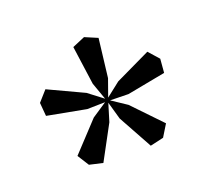

<svg xmlns="http://www.w3.org/2000/svg" viewBox="-66 -855 519 472"><g transform="rotate(-20 193.0 -619.5)"><path d="M348 -623 248 -604 200 -605 239 -579 310 -505 291 -474 256 -466 207 -555 194 -601 180 -555 132 -466 97 -474 78 -504 148 -579 187 -605 140 -604 39 -623 36 -658 60 -685 152 -642 190 -613 174 -658 160 -759 193 -773 226 -759 214 -658 198 -613 235 -642 327 -686 351 -659Z"/></g></svg>

Font: Cinzel Decorative
Style: Regular
Weight: 400
Designer: Natanael Gama
Version: Version 1.002;PS 001.002;hotconv 1.0.56;makeotf.lib2.0.21325